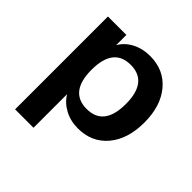

<svg xmlns="http://www.w3.org/2000/svg" viewBox="-187 -711 1051 1051"><g transform="rotate(45 339.0 -185.5)"><path d="M393.6 -549.8Q501 -549.8 564.9 -473.6Q628.9 -397.5 628.9 -269.5Q628.9 -141.6 564.9 -65.4Q501 10.7 393.6 10.7Q336.9 10.7 291 -13.7Q245.1 -38.1 219.7 -80.1V179.7H77.1V-539.1H219.7V-460Q244.1 -502 290 -525.9Q335.9 -549.8 393.6 -549.8ZM352.5 -440.4Q219.7 -440.4 219.7 -269.5Q219.7 -98.6 352.5 -98.6Q485.4 -98.6 485.4 -269.5Q485.4 -440.4 352.5 -440.4Z"/></g></svg>

Font: Min Sans Bold
Style: Regular
Weight: 700
Designer: Jinseong-Kim, NotoSansCJK, Nunito
Foundry: Jinseong-Kim
Version: Version 1.400;Glyphs 3.1.2 (3151)